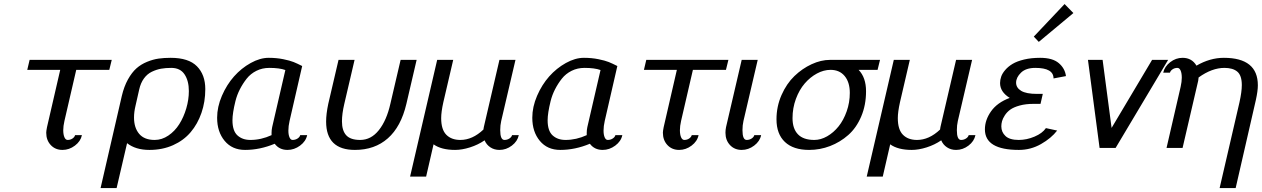

<svg xmlns="http://www.w3.org/2000/svg" viewBox="-20 -739 6303 959"><path d="M301.8 -134.8Q295.9 -108.9 295.9 -88.9Q295.9 -66.9 301.8 -53.5Q307.6 -40 317.9 -40Q331.5 -40 342 -47.1Q352.5 -54.2 355 -64H389.2Q382.8 -33.2 354.2 -11.7Q325.7 9.8 292 9.8Q256.3 9.8 233.6 -14.4Q210.9 -38.6 210.9 -76.2Q210.9 -84.5 214.8 -104L280.8 -390.1H116.2L127.9 -439.9H538.1L525.9 -390.1H360.8Z M614.7 -23.9 562.5 200.2H482.4L588.4 -259.8Q599.6 -307.1 619.1 -342.3Q638.7 -377.4 661.6 -397.7Q684.6 -418 714.6 -430.2Q744.6 -442.4 772 -446.3Q799.3 -450.2 832.5 -450.2Q921.9 -450.2 963.6 -408Q1005.4 -365.7 1005.4 -293.9Q1005.4 -230.5 986.3 -175.3Q967.3 -120.1 932.4 -78.9Q897.5 -37.6 844.5 -13.9Q791.5 9.8 726.6 9.8Q657.2 9.8 614.7 -23.9ZM656.7 -210Q649.4 -179.7 649.4 -151.9Q649.4 -101.1 675 -70.6Q700.7 -40 752.4 -40Q788.6 -40 821 -62Q853.5 -84 875.5 -118.9Q897.5 -153.8 910.4 -197.5Q923.3 -241.2 923.3 -284.2Q923.3 -335 901.9 -367.4Q880.4 -399.9 835.4 -399.9Q807.1 -399.9 784.2 -395.8Q761.2 -391.6 738.3 -380.6Q715.3 -369.6 699 -347.2Q682.6 -324.7 675.3 -292Z M1064.5 0ZM1064.5 -150.9Q1064.5 -205.1 1088.4 -260.5Q1112.3 -315.9 1148.9 -357.2Q1185.5 -398.4 1232.2 -424.3Q1278.8 -450.2 1322.3 -450.2Q1360.8 -450.2 1394.5 -443.4Q1428.2 -436.5 1446.3 -429.2Q1464.4 -421.9 1489.3 -409.2L1426.3 -134.8Q1420.4 -108.9 1420.4 -86.9Q1420.4 -65.9 1426 -53Q1431.6 -40 1441.4 -40Q1455.1 -40 1466.1 -47.1Q1477.1 -54.2 1479.5 -64H1514.2Q1507.8 -33.2 1478.8 -11.7Q1449.7 9.8 1416 9.8Q1375 9.8 1352.1 -21Q1278.3 9.8 1204.1 9.8Q1139.6 9.8 1102.1 -35.4Q1064.5 -80.6 1064.5 -150.9ZM1405.3 -389.2Q1375.5 -399.9 1325.2 -399.9Q1290 -399.9 1260.7 -385.3Q1231.4 -370.6 1212.2 -346.2Q1192.9 -321.8 1178.2 -293.2Q1163.6 -264.6 1156 -234.1Q1148.4 -203.6 1144.8 -179.9Q1141.1 -156.2 1141.1 -138.2Q1141.1 -85.4 1166 -62.7Q1190.9 -40 1230.5 -40Q1284.2 -40 1336.4 -64V-76.2Q1336.4 -89.4 1339.4 -104Z M1751 -439.9 1699.7 -220.2Q1688 -170.4 1688 -132.8Q1688 -86.9 1709.2 -63.5Q1730.5 -40 1778.8 -40Q1833.5 -40 1872.3 -88.9Q1911.1 -137.7 1929.7 -220.2L1981 -439.9H2061L2009.8 -220.2Q1982.9 -106 1917.2 -48.1Q1851.6 9.8 1752.9 9.8Q1608.9 9.8 1608.9 -131.8Q1608.9 -169.4 1619.6 -220.2L1670.9 -439.9Z M2028.3 0ZM2483.4 -134.8Q2478.5 -113.3 2478.5 -88.9Q2478.5 -40 2499.5 -40Q2513.2 -40 2524.2 -47.1Q2535.2 -54.2 2537.6 -64H2571.3Q2564.9 -33.2 2536.6 -11.7Q2508.3 9.8 2474.6 9.8Q2448.7 9.8 2429.2 -3.2Q2409.7 -16.1 2400.4 -38.1Q2367.7 -15.6 2327.6 -2.9Q2287.6 9.8 2253.4 9.8Q2184.1 9.8 2145.5 -18.1L2108.4 143.1H2028.3L2163.6 -439.9H2243.7L2194.3 -228Q2183.6 -179.7 2183.6 -148.9Q2183.6 -91.8 2209.2 -65.9Q2234.9 -40 2279.3 -40Q2339.8 -40 2394.5 -91.8Q2395 -93.8 2395.5 -97.9Q2396 -102.1 2396.5 -104L2474.6 -439.9H2554.7Z M2638.7 0ZM2638.7 -150.9Q2638.7 -205.1 2662.6 -260.5Q2686.5 -315.9 2723.1 -357.2Q2759.8 -398.4 2806.4 -424.3Q2853 -450.2 2896.5 -450.2Q2935.1 -450.2 2968.8 -443.4Q3002.4 -436.5 3020.5 -429.2Q3038.6 -421.9 3063.5 -409.2L3000.5 -134.8Q2994.6 -108.9 2994.6 -86.9Q2994.6 -65.9 3000.2 -53Q3005.9 -40 3015.6 -40Q3029.3 -40 3040.3 -47.1Q3051.3 -54.2 3053.7 -64H3088.4Q3082 -33.2 3053 -11.7Q3023.9 9.8 2990.2 9.8Q2949.2 9.8 2926.3 -21Q2852.5 9.8 2778.3 9.8Q2713.9 9.8 2676.3 -35.4Q2638.7 -80.6 2638.7 -150.9ZM2979.5 -389.2Q2949.7 -399.9 2899.4 -399.9Q2864.3 -399.9 2835 -385.3Q2805.7 -370.6 2786.4 -346.2Q2767.1 -321.8 2752.4 -293.2Q2737.8 -264.6 2730.2 -234.1Q2722.7 -203.6 2719 -179.9Q2715.3 -156.2 2715.3 -138.2Q2715.3 -85.4 2740.2 -62.7Q2765.1 -40 2804.7 -40Q2858.4 -40 2910.6 -64V-76.2Q2910.6 -89.4 2913.6 -104Z M3381.8 -134.8Q3376 -108.9 3376 -88.9Q3376 -66.9 3381.8 -53.5Q3387.7 -40 3397.9 -40Q3411.6 -40 3422.1 -47.1Q3432.6 -54.2 3435.1 -64H3469.2Q3462.9 -33.2 3434.3 -11.7Q3405.8 9.8 3372.1 9.8Q3336.4 9.8 3313.7 -14.4Q3291 -38.6 3291 -76.2Q3291 -84.5 3294.9 -104L3360.8 -390.1H3196.3L3208 -439.9H3618.2L3606 -390.1H3440.9Z M3603.5 0ZM3693.4 -134.8Q3688.5 -113.3 3688.5 -88.9Q3688.5 -40 3709.5 -40Q3723.1 -40 3734.1 -47.1Q3745.1 -54.2 3747.6 -64H3781.7Q3775.4 -33.2 3746.8 -11.7Q3718.3 9.8 3684.6 9.8Q3648.9 9.8 3626.2 -14.4Q3603.5 -38.6 3603.5 -76.2Q3603.5 -89.4 3606.4 -104L3684.6 -439.9H3764.6Z M3858.4 -143.1Q3858.4 -207 3883.5 -264.2Q3908.7 -321.3 3947.8 -358.9Q3986.8 -396.5 4033.7 -418.2Q4080.6 -439.9 4125.5 -439.9H4375.5L4363.3 -390.1H4268.6Q4305.7 -351.6 4305.7 -283.2Q4305.7 -213.9 4281.5 -157Q4257.3 -100.1 4216.8 -64.5Q4176.3 -28.8 4126 -9.5Q4075.7 9.8 4021.5 9.8Q3942.4 9.8 3900.4 -30Q3858.4 -69.8 3858.4 -143.1ZM4047.4 -40Q4079.6 -40 4111.6 -58.3Q4143.6 -76.7 4168.5 -107.7Q4193.4 -138.7 4209 -182.9Q4224.6 -227.1 4224.6 -274.9Q4224.6 -328.1 4199 -359.1Q4173.3 -390.1 4128.4 -390.1Q4094.2 -390.1 4060.3 -371.8Q4026.4 -353.5 3999.3 -322Q3972.2 -290.5 3955.3 -244.9Q3938.5 -199.2 3938.5 -148.9Q3938.5 -96.2 3965.6 -68.1Q3992.7 -40 4047.4 -40Z M4309.1 0ZM4764.2 -134.8Q4759.3 -113.3 4759.3 -88.9Q4759.3 -40 4780.3 -40Q4793.9 -40 4804.9 -47.1Q4815.9 -54.2 4818.4 -64H4852.1Q4845.7 -33.2 4817.4 -11.7Q4789.1 9.8 4755.4 9.8Q4729.5 9.8 4710 -3.2Q4690.4 -16.1 4681.2 -38.1Q4648.4 -15.6 4608.4 -2.9Q4568.4 9.8 4534.2 9.8Q4464.8 9.8 4426.3 -18.1L4389.2 143.1H4309.1L4444.3 -439.9H4524.4L4475.1 -228Q4464.4 -179.7 4464.4 -148.9Q4464.4 -91.8 4490 -65.9Q4515.6 -40 4560.1 -40Q4620.6 -40 4675.3 -91.8Q4675.8 -93.8 4676.3 -97.9Q4676.8 -102.1 4677.2 -104L4755.4 -439.9H4835.4Z M4899.4 0ZM5143.6 -529.8ZM5143.6 -529.8ZM5297.4 -718.8 5341.3 -673.8 5168.5 -529.8 5143.6 -556.2ZM4899.4 0ZM5142.1 -220.2Q5103 -220.2 5073 -211.9Q5043 -203.6 5026.1 -191.4Q5009.3 -179.2 4998.8 -162.8Q4988.3 -146.5 4984.9 -133.5Q4981.4 -120.6 4981.4 -107.9Q4981.4 -79.1 5002.2 -59.6Q5022.9 -40 5068.4 -40Q5107.9 -40 5147.2 -56.6Q5186.5 -73.2 5204.1 -99.1L5260.3 -86.9Q5231 -48.8 5179.7 -19.5Q5128.4 9.8 5069.3 9.8Q4899.4 9.8 4899.4 -92.8Q4899.4 -139.6 4930.2 -183.1Q4960.9 -226.6 5023.4 -250Q4975.1 -279.8 4975.1 -324.2Q4975.1 -339.8 4980.7 -356.2Q4986.3 -372.6 5001 -389.6Q5015.6 -406.7 5037.6 -419.9Q5059.6 -433.1 5095.2 -441.7Q5130.9 -450.2 5175.3 -450.2Q5237.3 -450.2 5268.3 -423.8Q5299.3 -397.5 5304.2 -358.9L5242.2 -347.2Q5242.2 -399.9 5151.4 -399.9Q5104 -399.9 5079.6 -376Q5055.2 -352.1 5055.2 -326.2Q5055.2 -300.8 5080.3 -285.4Q5105.5 -270 5160.2 -270H5188.5L5177.2 -220.2Z M5414.1 0ZM5552.2 0H5472.2L5414.1 -439.9H5487.3L5532.2 -100.1L5734.4 -439.9H5814.5Z M5790 0ZM5877 -305.2Q5882.8 -331.1 5882.8 -351.1Q5882.8 -373 5877 -386.5Q5871.1 -399.9 5860.8 -399.9Q5847.2 -399.9 5836.7 -392.8Q5826.2 -385.7 5823.7 -376H5790Q5796.9 -406.7 5825 -428.5Q5853 -450.2 5886.7 -450.2Q5933.1 -450.2 5956.1 -411.1Q6023.4 -450.2 6092.8 -450.2Q6262.7 -450.2 6262.7 -313Q6262.7 -285.2 6252.9 -240.2L6151.9 200.2H6071.8L6170.9 -228Q6182.6 -280.8 6182.6 -314Q6182.6 -361.8 6160.4 -380.9Q6138.2 -399.9 6095.7 -399.9Q6033.2 -399.9 5966.8 -352.1Q5966.3 -349.6 5965.8 -344.2Q5965.3 -338.9 5964.8 -335.9L5886.7 0H5806.6Z"/></svg>

Font: Pfennig
Style: Italic
Weight: 500
Italic angle: -13°
Version: Version 20120410 ; ttfautohint (v0.8)